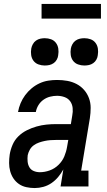

<svg xmlns="http://www.w3.org/2000/svg" viewBox="-20 -942 540 970"><path d="M156 8H155Q155 8 155 8Q155 8 155 8Q134 8 113 3.5Q92 -1 75.5 -12.5Q59 -24 48 -40.5Q37 -57 31.5 -77Q26 -97 26 -118.5Q26 -140 29 -161Q33 -186 43.5 -210.5Q54 -235 73 -253.5Q92 -272 116 -284Q140 -296 165 -303Q190 -310 214.5 -312.5Q239 -315 264 -315H338L345 -358Q349 -377 347 -396.5Q345 -416 334.5 -430.5Q324 -445 306 -451.5Q288 -458 268 -458Q251 -458 233 -453.5Q215 -449 199.5 -438Q184 -427 174 -410.5Q164 -394 161 -376H71Q75 -399 84 -420.5Q93 -442 107 -461Q121 -480 139.5 -495.5Q158 -511 179.5 -521Q201 -531 223.5 -534.5Q246 -538 268 -538Q295 -538 320 -533.5Q345 -529 367 -517.5Q389 -506 405 -487.5Q421 -469 429.5 -446Q438 -423 438 -397Q438 -371 434 -345L390 -80H427V0H286L300 -86Q289 -66 274 -48Q259 -30 240 -17Q221 -4 199 2Q177 8 156 8ZM181 -72Q206 -72 231 -81Q256 -90 275.5 -109Q295 -128 305 -152Q315 -176 319 -201L325 -235H264Q250 -235 235.5 -234Q221 -233 206.5 -230Q192 -227 177.5 -222Q163 -217 150.5 -208Q138 -199 130.5 -185.5Q123 -172 120 -158Q118 -142 119.5 -126Q121 -110 128.5 -97Q136 -84 150.5 -78Q165 -72 181 -72ZM406 -611Q390 -611 374.5 -616.5Q359 -622 349.5 -634.5Q340 -647 337.5 -663.5Q335 -680 338 -697Q340 -708 346 -719Q352 -730 362 -737Q372 -744 383.5 -746.5Q395 -749 406 -749Q423 -749 438 -743.5Q453 -738 462.5 -725.5Q472 -713 474.5 -696.5Q477 -680 474 -663Q473 -652 467 -641Q461 -630 451 -623Q441 -616 429.5 -613.5Q418 -611 406 -611ZM206 -611Q190 -611 174.5 -616.5Q159 -622 149.5 -634.5Q140 -647 137.5 -663.5Q135 -680 138 -697Q140 -708 146 -719Q152 -730 162 -737Q172 -744 183.5 -746.5Q195 -749 206 -749Q223 -749 238 -743.5Q253 -738 262.5 -725.5Q272 -713 274.5 -696.5Q277 -680 274 -663Q273 -652 267 -641Q261 -630 251 -623Q241 -616 229.5 -613.5Q218 -611 206 -611ZM190 -848V-922H490V-848Z"/></svg>

Font: Iosevka Curly Slab MdObl
Style: Regular
Weight: 500
Italic angle: -9°
Monospace: yes
Designer: Belleve Invis
Foundry: Belleve Invis
Version: Version 11.0.0; ttfautohint (v1.8.3)